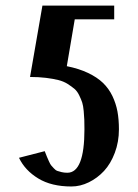

<svg xmlns="http://www.w3.org/2000/svg" viewBox="-20 -550 500 696"><path d="M88.9 -271 133.8 -529.8H394V-480H251L222.2 -310.1Q266.1 -301.3 299.1 -285.6Q332 -270 353.3 -249.5Q374.5 -229 387.5 -201.9Q400.4 -174.8 405.8 -145.8Q411.1 -116.7 411.1 -81.1Q411.1 -35.6 396.2 3.9Q381.3 43.5 357.2 69.6Q333 95.7 302 110.8Q271 126 238.8 126Q166.5 126 118.7 96.9Q70.8 67.9 48.8 22L142.1 -2Q148.4 13.7 150.1 18.1Q151.9 22.5 157.2 34.4Q162.6 46.4 165.8 49.8Q168.9 53.2 175.3 60.3Q181.6 67.4 188 69.6Q194.3 71.8 203.6 74Q212.9 76.2 224.1 76.2Q286.1 76.2 286.1 -81.1Q286.1 -103 285.6 -116Q285.2 -128.9 283.4 -147.7Q281.7 -166.5 278.1 -178Q274.4 -189.5 267.3 -204.1Q260.3 -218.8 250.5 -227.3Q240.7 -235.8 225.8 -245.4Q210.9 -254.9 191.7 -259.8Q172.4 -264.6 146.5 -267.8Q120.6 -271 88.9 -271Z"/></svg>

Font: Pfennig
Style: Bold
Weight: 700
Version: Version 20120410 ; ttfautohint (v0.8)